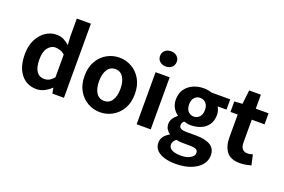

<svg xmlns="http://www.w3.org/2000/svg" viewBox="-112 -1070 2441 1653"><g transform="rotate(20 1108.0 -243.0)"><path d="M235 11Q145 11 92 -55Q39 -121 39 -238Q39 -316 67.5 -372Q96 -428 141.5 -458.5Q187 -489 239 -489Q279 -489 306 -475Q333 -461 360 -438L355 -512V-679H484V0H378L369 -49H365Q339 -23 305 -6Q271 11 235 11ZM268 -94Q293 -94 313.5 -105Q334 -116 355 -141V-348Q334 -368 311.5 -375Q289 -382 268 -382Q229 -382 200.5 -346Q172 -310 172 -240Q172 -166 197 -130Q222 -94 268 -94Z M817 11Q756 11 703.5 -18.5Q651 -48 618.5 -103.5Q586 -159 586 -238Q586 -318 618.5 -374Q651 -430 703.5 -459.5Q756 -489 817 -489Q877 -489 929.5 -459.5Q982 -430 1014.5 -374Q1047 -318 1047 -238Q1047 -159 1014.5 -103.5Q982 -48 929.5 -18.5Q877 11 817 11ZM817 -93Q864 -93 889.5 -132.5Q915 -172 915 -238Q915 -304 889.5 -344Q864 -384 817 -384Q769 -384 744 -344Q719 -304 719 -238Q719 -172 744 -132.5Q769 -93 817 -93Z M1150 0V-477H1279V0ZM1214 -553Q1181 -553 1159.5 -572.5Q1138 -592 1138 -623Q1138 -653 1159.5 -672.5Q1181 -692 1214 -692Q1248 -692 1269.5 -672.5Q1291 -653 1291 -623Q1291 -592 1269.5 -572.5Q1248 -553 1214 -553Z M1579 206Q1523 206 1478 193Q1433 180 1406.5 153Q1380 126 1380 83Q1380 23 1448 -14V-18Q1430 -30 1417.5 -49.5Q1405 -69 1405 -99Q1405 -125 1420.5 -148.5Q1436 -172 1458 -188V-192Q1432 -209 1413 -241.5Q1394 -274 1394 -316Q1394 -373 1421.5 -411.5Q1449 -450 1493 -469.5Q1537 -489 1588 -489Q1628 -489 1661 -477H1834V-383H1753Q1761 -370 1767 -351.5Q1773 -333 1773 -312Q1773 -258 1748 -222Q1723 -186 1681 -168.5Q1639 -151 1588 -151Q1558 -151 1527 -162Q1517 -153 1512.5 -144.5Q1508 -136 1508 -122Q1508 -103 1524 -93.5Q1540 -84 1582 -84H1662Q1749 -84 1795.5 -55.5Q1842 -27 1842 35Q1842 84 1809.5 122.5Q1777 161 1718 183.5Q1659 206 1579 206ZM1588 -230Q1619 -230 1640 -252.5Q1661 -275 1661 -316Q1661 -357 1640 -379Q1619 -401 1588 -401Q1557 -401 1536.5 -379Q1516 -357 1516 -316Q1516 -275 1536.5 -252.5Q1557 -230 1588 -230ZM1600 124Q1651 124 1684.5 104.5Q1718 85 1718 57Q1718 32 1697.5 24Q1677 16 1639 16H1584Q1542 16 1517 9Q1487 34 1487 63Q1487 93 1517.5 108.5Q1548 124 1600 124Z M2098 11Q2012 11 1975.5 -38Q1939 -87 1939 -168V-376H1873V-472L1946 -477L1961 -605H2068V-477H2185V-376H2068V-169Q2068 -128 2084.5 -109Q2101 -90 2132 -90Q2144 -90 2156.5 -93Q2169 -96 2179 -99L2200 -5Q2181 0 2155.5 5.5Q2130 11 2098 11Z"/></g></svg>

Font: Narnoor
Style: Bold
Weight: 700
Designer: S. Sridhar Murthy
Foundry: SIL International
Version: Version 3.000